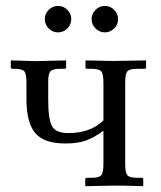

<svg xmlns="http://www.w3.org/2000/svg" viewBox="-20 -638 551 659"><path d="M335 -354Q335 -383.8 327.6 -392.8Q320.3 -401.9 294.4 -401.9H278.8Q273.4 -401.9 273.4 -406.7V-428.7L274.9 -430.7L367.2 -428.7L480 -430.7L481.4 -428.7V-407.2Q481.4 -401.9 475.6 -401.9H450.2Q424.8 -401.9 417.2 -393.1Q409.7 -384.3 409.7 -354V-75.7Q409.7 -46.4 416.7 -37.1Q423.8 -27.8 450.2 -27.8H466.8Q471.7 -27.8 471.7 -22.9V-1L469.7 1Q413.6 -1 376.5 -1L274.4 1L272.5 -1.5V-22.5Q272.5 -27.8 278.3 -27.8H294.4Q320.8 -27.8 327.9 -36.9Q335 -45.9 335 -75.7V-189.5Q303.7 -166 275.4 -155.8Q247.1 -145.5 204.1 -145.5Q131.3 -145.5 101.1 -181.2Q70.8 -216.8 70.8 -296.9V-355Q70.8 -384.3 63.5 -393.1Q56.2 -401.9 30.3 -401.9H22.5Q17.1 -401.9 17.1 -406.7V-428.7L18.1 -430.7L103.5 -428.2L205.6 -430.7L207 -428.7V-407.7Q207 -401.9 201.2 -401.9H186Q161.1 -401.9 153.3 -393.3Q145.5 -384.8 145.5 -360.4V-293Q145.5 -229.5 158.4 -205.3Q171.4 -181.2 214.8 -181.2Q290 -181.2 335 -224.6ZM307.9 -540.3Q294.4 -553.7 294.4 -572.3Q294.4 -590.8 307.9 -604.2Q321.3 -617.7 339.8 -617.7Q358.4 -617.7 371.8 -604.2Q385.3 -590.8 385.3 -572.3Q385.3 -553.7 371.8 -540.3Q358.4 -526.9 339.8 -526.9Q321.3 -526.9 307.9 -540.3ZM147.2 -540.3Q133.8 -553.7 133.8 -572.3Q133.8 -590.8 147.2 -604.2Q160.6 -617.7 179.2 -617.7Q197.8 -617.7 211.2 -604.2Q224.6 -590.8 224.6 -572.3Q224.6 -553.7 211.2 -540.3Q197.8 -526.9 179.2 -526.9Q160.6 -526.9 147.2 -540.3Z"/></svg>

Font: Libertinage
Style: f
Weight: 400
Designer: OSP
Foundry: OSP
Version: Version 1.0; 2008; OFL relea